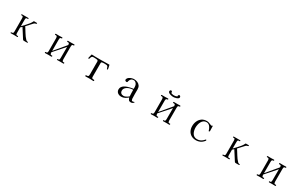

<svg xmlns="http://www.w3.org/2000/svg" viewBox="319 -2730 7361 4710"><g transform="rotate(30 4000.0 -374.5)"><path d="M748 -12Q748 -3 737 -1Q721 1 692.5 0.5Q664 0 645 0Q638 0 631 -1Q624 -2 617 -8Q610 -16 603.5 -25.5Q597 -35 592 -44Q556 -104 517 -161.5Q478 -219 442 -278Q432 -268 421 -259Q410 -250 399 -240Q399 -200 399.5 -159.5Q400 -119 400 -79Q400 -63 404.5 -45.5Q409 -28 430 -28H454Q467 -28 467 -16Q467 -6 463.5 -3Q460 0 450 0Q428 0 406.5 -1Q385 -2 363 -2Q340 -2 316.5 -1Q293 0 270 0Q263 0 262 -6Q261 -12 261 -16Q261 -19 263 -22.5Q265 -26 269 -26Q307 -26 318 -38Q329 -50 329 -88Q329 -180 328.5 -272.5Q328 -365 328 -457Q328 -467 326 -480Q324 -493 317.5 -503Q311 -513 297 -513Q292 -513 286.5 -512.5Q281 -512 276 -512Q265 -512 265 -524Q265 -534 268.5 -537Q272 -540 281 -540H456Q469 -540 469 -527Q469 -513 454.5 -513Q440 -513 431 -513Q411 -513 403 -494Q401 -490 400 -469Q399 -448 399 -421.5Q399 -395 399 -373Q399 -351 399 -344V-273Q437 -313 477.5 -355Q518 -397 553.5 -442Q589 -487 613 -537Q615 -540 616 -540H690Q698 -540 703.5 -539Q709 -538 709 -528Q709 -517 699 -514Q680 -507 667 -504Q654 -501 637 -484L492 -327Q538 -257 583 -181.5Q628 -106 686 -46Q698 -33 710 -30.5Q722 -28 738 -23Q743 -22 745.5 -20Q748 -18 748 -12Z M1774 -17Q1774 -7 1770.5 -3.5Q1767 0 1757 0Q1736 0 1715.5 -1Q1695 -2 1675 -2Q1653 -2 1630.5 -1Q1608 0 1586 0Q1579 0 1577.5 -5Q1576 -10 1576 -15Q1576 -29 1584 -28.5Q1592 -28 1602 -28Q1625 -28 1630 -46.5Q1635 -65 1635 -83L1636 -400L1367 -95V-82Q1367 -65 1373.5 -48Q1380 -31 1402 -31Q1408 -31 1413.5 -31.5Q1419 -32 1426 -32Q1431 -32 1432.5 -27.5Q1434 -23 1434 -18Q1434 0 1417 0Q1395 0 1374 -1Q1353 -2 1331 -2Q1309 -2 1286.5 -0.5Q1264 1 1242 1Q1235 1 1233 -4Q1231 -9 1231 -14Q1231 -27 1238.5 -28.5Q1246 -30 1257 -29.5Q1268 -29 1277 -34Q1290 -42 1293 -58Q1296 -74 1296 -87Q1296 -179 1295.5 -270.5Q1295 -362 1295 -453Q1295 -473 1287.5 -492Q1280 -511 1256 -511Q1250 -511 1245 -510.5Q1240 -510 1235 -510Q1229 -510 1226.5 -515.5Q1224 -521 1224 -525Q1224 -541 1239 -541Q1262 -541 1285.5 -540.5Q1309 -540 1332 -540Q1352 -540 1371.5 -541.5Q1391 -543 1410 -543Q1418 -543 1422.5 -540.5Q1427 -538 1427 -530Q1427 -520 1423 -516.5Q1419 -513 1409 -513Q1380 -513 1373.5 -495.5Q1367 -478 1367 -454V-133L1636 -453Q1636 -465 1634.5 -478.5Q1633 -492 1626.5 -501Q1620 -510 1603 -510Q1591 -510 1580 -509.5Q1569 -509 1569 -525Q1569 -534 1570.5 -537.5Q1572 -541 1582 -541Q1607 -541 1632 -540.5Q1657 -540 1682 -540Q1700 -540 1718 -541Q1736 -542 1754 -542Q1770 -542 1770 -528Q1770 -512 1756.5 -511.5Q1743 -511 1732 -509Q1714 -505 1710.5 -485Q1707 -465 1707 -451V-88Q1707 -69 1713 -50Q1719 -31 1743 -31Q1748 -31 1754 -31.5Q1760 -32 1766 -32Q1771 -32 1772.5 -27Q1774 -22 1774 -17Z M2777 -431Q2777 -425 2774.5 -418.5Q2772 -412 2764 -412Q2755 -412 2753 -417.5Q2751 -423 2749 -430Q2740 -462 2730.5 -478Q2721 -494 2704 -499Q2687 -504 2655 -504Q2637 -504 2619 -504Q2601 -504 2584 -502Q2569 -501 2557 -495Q2545 -489 2545 -471V-80Q2545 -56 2553 -46Q2561 -36 2573 -34Q2585 -32 2596.5 -32.5Q2608 -33 2616 -30Q2624 -27 2624 -14Q2624 -2 2619 0Q2614 2 2603 2Q2578 2 2552.5 0Q2527 -2 2501 -2Q2473 -2 2445.5 -0.5Q2418 1 2390 1Q2376 1 2376 -15Q2376 -29 2383 -30.5Q2390 -32 2400 -32Q2440 -32 2449 -49Q2458 -66 2458 -100V-139Q2458 -207 2457.5 -274.5Q2457 -342 2457 -409Q2457 -423 2457.5 -436Q2458 -449 2457 -462Q2454 -494 2426 -498Q2401 -502 2376.5 -503.5Q2352 -505 2327 -505Q2296 -505 2282.5 -491Q2269 -477 2263.5 -459Q2258 -441 2253 -427Q2248 -413 2234 -413Q2227 -413 2225 -418Q2223 -423 2223 -429Q2223 -432 2226 -446.5Q2229 -461 2234 -479Q2239 -497 2243 -513Q2247 -529 2248 -535Q2250 -540 2252.5 -541Q2255 -542 2260 -542Q2280 -542 2299.5 -541Q2319 -540 2338 -539Q2380 -538 2422.5 -538Q2465 -538 2507 -538Q2568 -538 2628 -540Q2688 -542 2749 -542Q2751 -542 2753 -540Q2755 -538 2759 -522.5Q2763 -507 2767 -487.5Q2771 -468 2774 -452Q2777 -436 2777 -431Z M3572 -117Q3568 -162 3567.5 -207.5Q3567 -253 3566 -299H3551Q3520 -299 3482.5 -289.5Q3445 -280 3411 -261Q3377 -242 3355 -214Q3333 -186 3333 -148Q3333 -100 3360 -75.5Q3387 -51 3434 -51Q3456 -51 3482 -61.5Q3508 -72 3532.5 -87Q3557 -102 3572 -117ZM3748 -53Q3748 -49 3747 -47Q3737 -25 3713.5 -13.5Q3690 -2 3666 -2Q3624 -2 3605 -26Q3586 -50 3575 -87Q3537 -52 3490.5 -28.5Q3444 -5 3391 -5Q3354 -5 3321 -19.5Q3288 -34 3268 -62Q3248 -90 3248 -130Q3248 -172 3269.5 -203Q3291 -234 3325.5 -255Q3360 -276 3398.5 -289.5Q3437 -303 3471 -310Q3494 -315 3518 -319Q3542 -323 3566 -327Q3566 -355 3563 -392Q3560 -429 3547 -453Q3535 -476 3512.5 -494Q3490 -512 3463 -512Q3417 -512 3390.5 -488Q3364 -464 3353 -420Q3352 -415 3351.5 -409.5Q3351 -404 3349 -399Q3348 -393 3341.5 -388.5Q3335 -384 3329 -384Q3310 -384 3294 -393Q3278 -402 3278 -423Q3278 -435 3282 -444Q3295 -475 3324.5 -495.5Q3354 -516 3390 -527Q3426 -538 3456 -538Q3510 -538 3555 -518Q3600 -498 3626.5 -459.5Q3653 -421 3653 -363Q3653 -298 3652.5 -232Q3652 -166 3656 -100Q3658 -78 3665.5 -61.5Q3673 -45 3699 -45Q3711 -45 3726 -51.5Q3741 -58 3745 -58Q3748 -58 3748 -53Z M4774 -17Q4774 -7 4770.5 -3.5Q4767 0 4757 0Q4736 0 4715.5 -1Q4695 -2 4675 -2Q4653 -2 4630.5 -1Q4608 0 4586 0Q4579 0 4577.5 -5Q4576 -10 4576 -15Q4576 -29 4584 -28.5Q4592 -28 4602 -28Q4625 -28 4630 -46.5Q4635 -65 4635 -83L4636 -400L4367 -95V-82Q4367 -65 4373.5 -48Q4380 -31 4402 -31Q4408 -31 4413.5 -31.5Q4419 -32 4426 -32Q4431 -32 4432.5 -27.5Q4434 -23 4434 -18Q4434 0 4417 0Q4395 0 4374 -1Q4353 -2 4331 -2Q4309 -2 4286.5 -0.5Q4264 1 4242 1Q4235 1 4233 -4Q4231 -9 4231 -14Q4231 -27 4238.5 -28.5Q4246 -30 4257 -29.5Q4268 -29 4277 -34Q4290 -42 4293 -58Q4296 -74 4296 -87Q4296 -179 4295.5 -270.5Q4295 -362 4295 -453Q4295 -473 4287.5 -492Q4280 -511 4256 -511Q4250 -511 4245 -510.5Q4240 -510 4235 -510Q4229 -510 4226.5 -515.5Q4224 -521 4224 -525Q4224 -541 4239 -541Q4262 -541 4285.5 -540.5Q4309 -540 4332 -540Q4352 -540 4371.5 -541.5Q4391 -543 4410 -543Q4418 -543 4422.5 -540.5Q4427 -538 4427 -530Q4427 -520 4423 -516.5Q4419 -513 4409 -513Q4380 -513 4373.5 -495.5Q4367 -478 4367 -454V-133L4636 -453Q4636 -465 4634.5 -478.5Q4633 -492 4626.5 -501Q4620 -510 4603 -510Q4591 -510 4580 -509.5Q4569 -509 4569 -525Q4569 -534 4570.5 -537.5Q4572 -541 4582 -541Q4607 -541 4632 -540.5Q4657 -540 4682 -540Q4700 -540 4718 -541Q4736 -542 4754 -542Q4770 -542 4770 -528Q4770 -512 4756.5 -511.5Q4743 -511 4732 -509Q4714 -505 4710.5 -485Q4707 -465 4707 -451V-88Q4707 -69 4713 -50Q4719 -31 4743 -31Q4748 -31 4754 -31.5Q4760 -32 4766 -32Q4771 -32 4772.5 -27Q4774 -22 4774 -17ZM4652 -713Q4652 -692 4634.5 -678Q4617 -664 4591.5 -655Q4566 -646 4541 -642Q4516 -638 4500 -638Q4484 -638 4459 -642Q4434 -646 4408.5 -655Q4383 -664 4366 -678Q4349 -692 4349 -713Q4349 -728 4358.5 -740.5Q4368 -753 4384 -753Q4399 -753 4407.5 -740.5Q4416 -728 4416 -714Q4416 -710 4415 -706.5Q4414 -703 4412 -699Q4432 -691 4453.5 -685.5Q4475 -680 4497 -680Q4520 -680 4543 -685.5Q4566 -691 4587 -700Q4586 -704 4585.5 -707.5Q4585 -711 4585 -714Q4585 -728 4593 -740.5Q4601 -753 4616 -753Q4631 -753 4641.5 -740.5Q4652 -728 4652 -713Z M5738 -123Q5738 -117 5735.5 -112Q5733 -107 5729 -102Q5721 -90 5702.5 -72Q5684 -54 5672 -46Q5640 -22 5598 -9Q5556 4 5516 4Q5437 4 5380.5 -28.5Q5324 -61 5293.5 -119.5Q5263 -178 5263 -256Q5263 -332 5292.5 -397Q5322 -462 5378.5 -501.5Q5435 -541 5516 -541Q5542 -541 5569 -533Q5596 -525 5620 -514Q5631 -510 5642.5 -504Q5654 -498 5666 -498Q5671 -498 5676 -500.5Q5681 -503 5685 -507Q5687 -511 5691 -511Q5700 -511 5700 -504Q5700 -470 5702 -435.5Q5704 -401 5704 -366Q5704 -356 5697.5 -351Q5691 -346 5682 -346Q5674 -346 5675 -351Q5671 -360 5667.5 -370Q5664 -380 5661 -390Q5650 -421 5631.5 -449Q5613 -477 5587 -495Q5561 -513 5524 -513Q5476 -513 5443 -489Q5410 -465 5390 -427Q5370 -389 5361 -345.5Q5352 -302 5352 -263Q5352 -223 5361.5 -182Q5371 -141 5391 -107Q5411 -73 5444 -52.5Q5477 -32 5524 -32Q5614 -32 5679 -93Q5688 -102 5696.5 -111.5Q5705 -121 5715 -131Q5717 -133 5718.5 -134.5Q5720 -136 5724 -136Q5729 -136 5733.5 -133Q5738 -130 5738 -123Z M6748 -12Q6748 -3 6737 -1Q6721 1 6692.5 0.5Q6664 0 6645 0Q6638 0 6631 -1Q6624 -2 6617 -8Q6610 -16 6603.5 -25.5Q6597 -35 6592 -44Q6556 -104 6517 -161.5Q6478 -219 6442 -278Q6432 -268 6421 -259Q6410 -250 6399 -240Q6399 -200 6399.5 -159.5Q6400 -119 6400 -79Q6400 -63 6404.5 -45.5Q6409 -28 6430 -28H6454Q6467 -28 6467 -16Q6467 -6 6463.5 -3Q6460 0 6450 0Q6428 0 6406.5 -1Q6385 -2 6363 -2Q6340 -2 6316.5 -1Q6293 0 6270 0Q6263 0 6262 -6Q6261 -12 6261 -16Q6261 -19 6263 -22.5Q6265 -26 6269 -26Q6307 -26 6318 -38Q6329 -50 6329 -88Q6329 -180 6328.5 -272.5Q6328 -365 6328 -457Q6328 -467 6326 -480Q6324 -493 6317.5 -503Q6311 -513 6297 -513Q6292 -513 6286.5 -512.5Q6281 -512 6276 -512Q6265 -512 6265 -524Q6265 -534 6268.5 -537Q6272 -540 6281 -540H6456Q6469 -540 6469 -527Q6469 -513 6454.5 -513Q6440 -513 6431 -513Q6411 -513 6403 -494Q6401 -490 6400 -469Q6399 -448 6399 -421.5Q6399 -395 6399 -373Q6399 -351 6399 -344V-273Q6437 -313 6477.5 -355Q6518 -397 6553.5 -442Q6589 -487 6613 -537Q6615 -540 6616 -540H6690Q6698 -540 6703.5 -539Q6709 -538 6709 -528Q6709 -517 6699 -514Q6680 -507 6667 -504Q6654 -501 6637 -484L6492 -327Q6538 -257 6583 -181.5Q6628 -106 6686 -46Q6698 -33 6710 -30.5Q6722 -28 6738 -23Q6743 -22 6745.5 -20Q6748 -18 6748 -12Z M7774 -17Q7774 -7 7770.5 -3.5Q7767 0 7757 0Q7736 0 7715.5 -1Q7695 -2 7675 -2Q7653 -2 7630.5 -1Q7608 0 7586 0Q7579 0 7577.5 -5Q7576 -10 7576 -15Q7576 -29 7584 -28.5Q7592 -28 7602 -28Q7625 -28 7630 -46.5Q7635 -65 7635 -83L7636 -400L7367 -95V-82Q7367 -65 7373.5 -48Q7380 -31 7402 -31Q7408 -31 7413.5 -31.5Q7419 -32 7426 -32Q7431 -32 7432.5 -27.5Q7434 -23 7434 -18Q7434 0 7417 0Q7395 0 7374 -1Q7353 -2 7331 -2Q7309 -2 7286.5 -0.5Q7264 1 7242 1Q7235 1 7233 -4Q7231 -9 7231 -14Q7231 -27 7238.5 -28.5Q7246 -30 7257 -29.5Q7268 -29 7277 -34Q7290 -42 7293 -58Q7296 -74 7296 -87Q7296 -179 7295.5 -270.5Q7295 -362 7295 -453Q7295 -473 7287.5 -492Q7280 -511 7256 -511Q7250 -511 7245 -510.5Q7240 -510 7235 -510Q7229 -510 7226.5 -515.5Q7224 -521 7224 -525Q7224 -541 7239 -541Q7262 -541 7285.5 -540.5Q7309 -540 7332 -540Q7352 -540 7371.5 -541.5Q7391 -543 7410 -543Q7418 -543 7422.5 -540.5Q7427 -538 7427 -530Q7427 -520 7423 -516.5Q7419 -513 7409 -513Q7380 -513 7373.5 -495.5Q7367 -478 7367 -454V-133L7636 -453Q7636 -465 7634.5 -478.5Q7633 -492 7626.5 -501Q7620 -510 7603 -510Q7591 -510 7580 -509.5Q7569 -509 7569 -525Q7569 -534 7570.5 -537.5Q7572 -541 7582 -541Q7607 -541 7632 -540.5Q7657 -540 7682 -540Q7700 -540 7718 -541Q7736 -542 7754 -542Q7770 -542 7770 -528Q7770 -512 7756.5 -511.5Q7743 -511 7732 -509Q7714 -505 7710.5 -485Q7707 -465 7707 -451V-88Q7707 -69 7713 -50Q7719 -31 7743 -31Q7748 -31 7754 -31.5Q7760 -32 7766 -32Q7771 -32 7772.5 -27Q7774 -22 7774 -17Z"/></g></svg>

Font: Kaisei HarunoUmi
Style: Regular
Weight: 400
Designer: Font-Kai, 金井和夫
Foundry: KAZUO KANAI
Version: Version 5.003